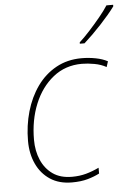

<svg xmlns="http://www.w3.org/2000/svg" viewBox="-54 -804 594 856"><g transform="rotate(-5 242.5 -376.5)"><path d="M234 10Q176 10 136 -16.5Q96 -43 75 -88.5Q54 -134 54 -191Q54 -260 72 -322.5Q90 -385 124.5 -433.5Q159 -482 209.5 -510Q260 -538 324 -538Q356 -538 387 -532Q418 -526 440 -514L432 -489Q409 -502 379 -507.5Q349 -513 323 -513Q249 -513 194.5 -469.5Q140 -426 110.5 -354Q81 -282 81 -194Q81 -144 98.5 -103.5Q116 -63 150 -39Q184 -15 236 -15Q270 -15 299 -23Q328 -31 357 -45V-19Q334 -7 304 1.5Q274 10 234 10ZM322 -603V-609Q344 -629 369.5 -657Q395 -685 418 -713Q441 -741 455 -763H485V-756Q460 -722 420 -679Q380 -636 343 -603Z"/></g></svg>

Font: Noto Sans Disp Thin
Style: Italic
Weight: 100
Italic angle: -12°
Designer: Monotype Design Team
Foundry: Monotype Imaging Inc.
Version: Version 2.000;GOOG;noto-source:20170915:90ef993387c0